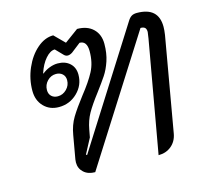

<svg xmlns="http://www.w3.org/2000/svg" viewBox="-91 -696 867 808"><g transform="rotate(-15 343.0 -292.0)"><path d="M160 -51Q160 -59 161 -64L179 -166Q186 -208 205.5 -240Q225 -272 259 -316Q298 -365 317.5 -402Q337 -439 337 -489Q337 -534 305 -534L264 -502Q253 -495 244 -495Q235 -495 228 -502L197 -534Q177 -534 156.5 -510.5Q136 -487 124 -450L125 -448Q139 -460 157.5 -467Q176 -474 193 -474Q226 -474 246 -455.5Q266 -437 266 -406Q266 -360 232.5 -327.5Q199 -295 152 -295Q112 -295 86.5 -321.5Q61 -348 61 -390Q61 -441 81.5 -488Q102 -535 135.5 -564Q169 -593 206 -593L250 -549L310 -593Q354 -593 379.5 -568.5Q405 -544 405 -503Q405 -462 394 -429Q383 -396 367 -372Q351 -348 324 -312Q291 -269 274 -239Q257 -209 250 -170L244 -138L209 -72L214 -70L530 -569Q538 -582 547 -587.5Q556 -593 570 -593Q664 -593 664 -508Q664 -493 661 -473L589 -61Q583 -29 560 -10Q537 9 504 9L590 -476Q594 -500 594 -504Q594 -517 588 -522.5Q582 -528 569 -528L228 9Q197 9 178.5 -8Q160 -25 160 -51ZM214 -396Q214 -413 203 -423Q192 -433 175 -433Q153 -433 137 -416.5Q121 -400 121 -377Q121 -360 131.5 -350Q142 -340 159 -340Q181 -340 197.5 -356.5Q214 -373 214 -396Z"/></g></svg>

Font: K2D Light
Style: Italic
Weight: 300
Italic angle: -10°
Designer: Katatrad Aksorn Co.,Ltd.
Foundry: Cadson Demak Co.,Ltd.
Version: Version 1.000; ttfautohint (v1.6)